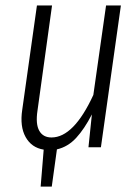

<svg xmlns="http://www.w3.org/2000/svg" viewBox="-20 -543 513 708"><path d="M371.1 -522.9H425.8L352.1 0H306.2L318.8 -121.1Q291.5 -67.9 261 -34.7Q230.5 -1.5 189.9 7.8L170.9 145H129.9L141.1 8.8Q96.2 1.5 74.5 -37.6Q52.7 -76.7 62 -138.2L116.2 -522.9H171.9L118.2 -134.8Q110.8 -85.4 124.8 -60.8Q138.7 -36.1 169.9 -36.1Q252 -36.1 324.2 -192.9Z"/></svg>

Font: Fira Sans Compressed Light
Style: Italic
Weight: 300
Width: 3
Italic angle: -8°
Designer: Carrois Corporate & Edenspiekermann AG
Foundry: Carrois Corporate GbR & Edenspiekermann AG
Version: Version 4.203;PS 004.203;hotconv 1.0.88;makeotf.lib2.5.64775